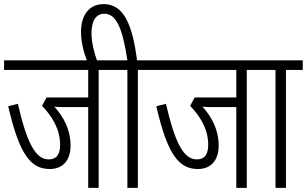

<svg xmlns="http://www.w3.org/2000/svg" viewBox="-20 -916 1496 936"><path d="M461 -575H543V-622H0V-575H410V-441H207L185 -400C235 -348 273 -285 273 -211C273 -163 256 -139 217 -139C153 -139 111 -220 67 -410L20 -398C75 -160 131 -92 223 -92C282 -92 324 -130 324 -206C324 -282 292 -344 245 -396C260 -394 277 -394 294 -394H410V0H461Z M652 -575H734V-622H648C625 -802 581 -896 485 -896C414 -896 375 -841 375 -762C375 -710 388 -660 406 -615H455C438 -660 426 -712 426 -754C426 -812 446 -849 489 -849C544 -849 577 -785 601 -622H531V-575H601V0H652Z M1183 -575H1265V-622H722V-575H1132V-441H929L907 -400C957 -348 995 -285 995 -211C995 -163 978 -139 939 -139C875 -139 833 -220 789 -410L742 -398C797 -160 853 -92 945 -92C1004 -92 1046 -130 1046 -206C1046 -282 1014 -344 967 -396C982 -394 999 -394 1016 -394H1132V0H1183Z M1374 -575H1456V-622H1253V-575H1323V0H1374Z"/></svg>

Font: Noto Sans Devanagari ExtraCondensed Light
Style: Regular
Weight: 300
Width: 2
Designer: Jelle Bosma - Monotype Design Team
Foundry: Monotype Imaging Inc.
Version: Version 2.004